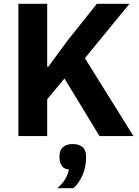

<svg xmlns="http://www.w3.org/2000/svg" viewBox="-20 -718 736 1013"><path d="M505 0 320 -304 229 -194V0H77V-698H229V-501V-366H235L334 -501L491 -698H663L428 -411L684 0ZM364 42Q397 42 415.5 58Q434 74 434 104V118Q434 164 415 207Q396 250 367 275H282Q308 253 322.5 229.5Q337 206 344 176Q316 174 305 155.5Q294 137 294 115V104Q294 74 312.5 58Q331 42 364 42Z"/></svg>

Font: IBM Plex Sans
Style: Bold
Weight: 700
Designer: Mike Abbink, Paul van der Laan, Pieter van Rosmalen
Foundry: Bold Monday
Version: Version 3.201